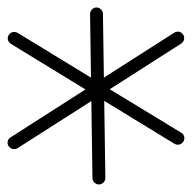

<svg xmlns="http://www.w3.org/2000/svg" viewBox="-20 -720 509 509"><path d="M218.8 -683.1Q218.8 -689.9 223.9 -695.1Q229 -700.2 235.8 -700.2Q242.7 -700.2 247.8 -695.1Q252.9 -689.9 252.9 -683.1L255.4 -514.2L441.9 -633.3Q446.8 -636.2 451.2 -636.2Q458 -636.2 463.1 -631.1Q468.3 -626 468.3 -619.1Q468.3 -609.9 460.4 -604.5L271 -483.4L460.4 -368.2Q468.8 -362.8 468.8 -353.5Q468.8 -346.7 463.6 -341.6Q458.5 -336.4 451.7 -336.4Q446.3 -336.4 442.4 -338.9L256.3 -452.6L259.3 -248.5V-248Q259.3 -241.2 254.2 -236.1Q249 -231 242.2 -231Q235.4 -231 230.2 -236.1Q225.1 -241.2 225.1 -248L222.2 -452.1L26.4 -327.1Q22.5 -324.7 17.1 -324.7Q10.3 -324.7 5.1 -329.8Q0 -335 0 -341.8Q0 -350.6 8.3 -356L206.5 -482.9L9.3 -603.5Q0.5 -609.4 0.5 -618.2Q0.5 -625 5.4 -630.1Q10.3 -635.3 17.6 -635.3Q22.9 -635.3 26.9 -632.8L221.2 -514.2L218.8 -682.6Z"/></svg>

Font: Manjari Thin
Style: Regular
Weight: 100
Designer: Santhosh Thottingal <santhosh.thottingal@gmail.com>
Version: Version 2.000